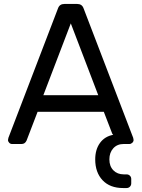

<svg xmlns="http://www.w3.org/2000/svg" viewBox="-20 -720 708 960"><path d="M20 -20 22 -30.8 270 -678.2Q277.8 -700.2 301.8 -700.2H366.2Q390.1 -700.2 397.9 -678.2L646 -30.8L647.9 -20Q647.9 -12.2 641.4 -6.1Q634.8 0 627 0H598.1Q565.9 0 546.4 21.5Q526.9 43 526.9 77.1Q526.9 111.3 546.9 131.6Q566.9 151.9 599.1 151.9H612.8Q622.6 151.9 629.4 158.4Q636.2 165 636.2 174.8V196.8Q636.2 206.5 629.6 213.4Q623 220.2 612.8 220.2H595.2Q529.8 220.2 492.9 181.2Q456.1 142.1 456.1 77.1Q456.1 27.3 480 -5.4Q503.9 -38.1 545.9 -45.9Q541 -49.8 539.1 -57.1L499 -161.1H168L112.8 -17.1Q105 0 87.9 0H40Q32.2 0 26.1 -6.1Q20 -12.2 20 -20ZM196.8 -244.1H471.2L334 -603Z"/></svg>

Font: Rubik AZ
Style: Regular
Weight: 400
Designer: Hubert and Fischer
Foundry: Hubert & Fischer
Version: Version 2.000